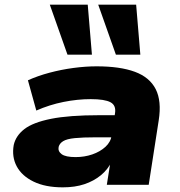

<svg xmlns="http://www.w3.org/2000/svg" viewBox="-20 -794 772 825"><path d="M250 11Q175 11 124.5 -13.5Q74 -38 52 -79Q30 -120 39 -171Q48 -211 85 -239.5Q122 -268 199.5 -283.5Q277 -299 407 -299H498L484 -204H393Q335 -204 301 -200.5Q267 -197 251.5 -187.5Q236 -178 232 -163Q228 -144 245 -131.5Q262 -119 305 -119Q343 -119 376.5 -130.5Q410 -142 433 -163Q456 -184 460 -213L474 -306Q480 -341 455 -354.5Q430 -368 370 -368Q313 -368 253 -356Q193 -344 136 -319L100 -449Q142 -468 192.5 -481.5Q243 -495 295.5 -502Q348 -509 395 -509Q496 -509 559.5 -485.5Q623 -462 649 -411Q675 -360 662 -277L619 0H439L455 -101L461 -102Q444 -66 413.5 -41Q383 -16 342.5 -2.5Q302 11 250 11ZM478 -559 402 -774H565L583 -559ZM270 -559 194 -774H357L375 -559Z"/></svg>

Font: Nunito Sans 10pt Expanded Black
Style: Italic
Weight: 900
Width: 7
Italic angle: -9°
Designer: Vernon Adams
Foundry: Vernon Adams
Version: Version 3.101;gftools[0.9.27]